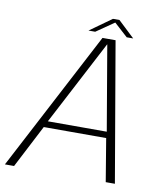

<svg xmlns="http://www.w3.org/2000/svg" viewBox="-106 -846 795 918"><g transform="rotate(10 292.0 -387.5)"><path d="M-20 0H24.5L132 -208H435L469.5 0H514L398 -676.5H334.5ZM146.5 -238.5 361.5 -649.5H362.5L432.5 -238.5ZM262.5 -699.5H295L382 -759.5L448 -699.5H479.5L399.5 -775H368Z"/></g></svg>

Font: Anybody UltraCondensed Thin ExtraLight
Style: Italic
Weight: 250
Italic angle: -10°
Version: Version 1.111